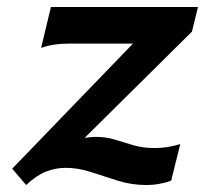

<svg xmlns="http://www.w3.org/2000/svg" viewBox="-20 -513 582 545"><path d="M124.5 -493.2H542L524.9 -423.3L220.2 -121.6Q237.3 -124.5 251.5 -124.5Q280.8 -124.5 306.2 -116.7Q331.5 -108.9 358.4 -100.8Q385.3 -92.8 419.4 -92.8Q435.5 -92.8 453.1 -95.2Q470.7 -97.7 491.7 -104L465.8 0Q447.8 6.3 430.4 9.3Q413.1 12.2 396 12.2Q353.5 12.2 314.7 0Q275.9 -12.2 239 -24.4Q202.1 -36.6 165.5 -36.6Q138.2 -36.6 110.6 -25.9Q83 -15.1 54.2 12.2L14.6 -34.2L357.4 -389.2H174.3Q129.9 -389.2 96.7 -377Z"/></svg>

Font: Andika
Style: Bold Italic
Weight: 700
Italic angle: -14°
Designer: Victor Gaultney, Annie Olsen, Julie Remington, Don Collingsworth, Eric Hays, Becca Hirsbrunner
Foundry: SIL International
Version: Version 6.101